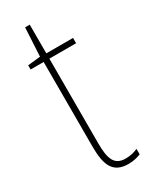

<svg xmlns="http://www.w3.org/2000/svg" viewBox="-178 -700 598 753"><g transform="rotate(-30 121.0 -323.5)"><path d="M167 -14C116 -14 103 -49 103 -119V-503H224V-527H103V-657H82L75 -528L18 -522V-503H77V-120C77 -37 95 10 166 10C190 10 206 5 222 -1V-26C208 -19 188 -14 167 -14Z"/></g></svg>

Font: Noto Sans Gurmukhi Condensed Thin
Style: Regular
Weight: 100
Width: 3
Designer: Jelle Bosma - Monotype Design Team
Foundry: Monotype Imaging Inc.
Version: Version 2.004